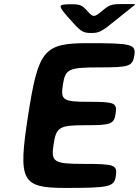

<svg xmlns="http://www.w3.org/2000/svg" viewBox="-20 -923 682 943"><path d="M548 -366C556 -418 543 -423 416 -423C288 -423 277 -431 289 -508C301 -584 317 -592 467 -592C616 -592 631 -597 640 -652C648 -706 627 -711 411 -711C195 -711 168 -678 118 -356C68 -33 85 0 302 0C518 0 541 -5 549 -59C557 -113 543 -118 393 -118C243 -118 230 -127 243 -213C256 -299 271 -308 399 -308C526 -308 540 -313 548 -366ZM409 -869C381 -900 372 -903 318 -902C264 -901 264 -895 321 -831C377 -767 387 -761 428 -761C468 -761 479 -767 556 -830L641 -898L642 -903H582C527 -903 518 -900 481 -869C443 -837 437 -837 409 -869Z"/></svg>

Font: Asimov Print
Style: AIt
Weight: 500
Designer: Google
Version: Version 2.000980: 2014